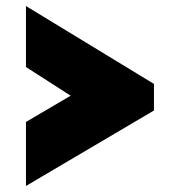

<svg xmlns="http://www.w3.org/2000/svg" viewBox="-20 -576 561 636"><path d="M490 -298 66 -556V-354L214 -259L66 -172V40L490 -210Z"/></svg>

Font: Raleway Black
Style: Regular
Weight: 900
Designer: Matt McInerney, Pablo Impallari, Rodrigo Fuenzalida
Foundry: Matt McInerney, Pablo Impallari, Rodrigo Fuenzalida
Version: Version 3.000g; ttfautohint (v1.5) -l 8 -r 28 -G 28 -x 14 -D